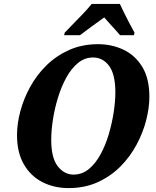

<svg xmlns="http://www.w3.org/2000/svg" viewBox="-20 -951 800 982"><path d="M331 11Q256 11 196 -20Q136 -51 101.5 -111.5Q67 -172 67 -260Q67 -318 84 -382Q101 -446 134.5 -507Q168 -568 218 -617Q268 -666 334 -695.5Q400 -725 482 -725Q552 -725 612 -696.5Q672 -668 708 -608.5Q744 -549 744 -456Q744 -401 728 -337.5Q712 -274 679 -212Q646 -150 596.5 -100Q547 -50 480.5 -19.5Q414 11 331 11ZM356 -58Q400 -58 434.5 -86.5Q469 -115 494.5 -162Q520 -209 536.5 -265Q553 -321 561.5 -377Q570 -433 570 -479Q570 -571 538 -614Q506 -657 456 -657Q413 -657 378.5 -628.5Q344 -600 318.5 -553Q293 -506 276 -450Q259 -394 250.5 -338Q242 -282 242 -236Q242 -143 275.5 -100.5Q309 -58 356 -58ZM311 -784Q329 -803 354 -828.5Q379 -854 404.5 -880.5Q430 -907 449 -931H593Q602 -911 615.5 -884Q629 -857 643 -830Q657 -803 668 -784L665 -771H594Q585 -782 570 -798.5Q555 -815 539.5 -832Q524 -849 513 -862Q482 -840 447.5 -814.5Q413 -789 389 -771H308Z"/></svg>

Font: Noto Serif SemiCondensed ExtraBold
Style: Italic
Weight: 800
Width: 4
Italic angle: -12°
Designer: Monotype Design Team
Foundry: Monotype Imaging Inc.
Version: Version 2.014; ttfautohint (v1.8.4.7-5d5b)